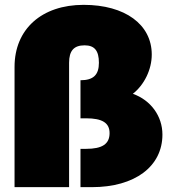

<svg xmlns="http://www.w3.org/2000/svg" viewBox="-20 -772 710 792"><path d="M40 -496V0H265V-513C265 -563 285 -585 329 -585C370 -585 388 -563 388 -513C388 -463 365 -441 312 -441V-284H335C402 -284 432 -265 432 -223C432 -178 402 -158 335 -158H312V0H359C536 0 650 -85 650 -217C650 -293 602 -359 528 -385C575 -422 606 -485 606 -547C606 -671 496 -752 325 -752C152 -752 40 -652 40 -496Z"/></svg>

Font: Montserrat-Arabic Black
Style: Regular
Weight: 900
Designer: Mohamed Gaber
Foundry: Kief Type Foundry
Version: Version 5.008;PS 005.008;hotconv 1.0.88;makeotf.lib2.5.64775